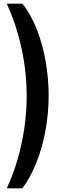

<svg xmlns="http://www.w3.org/2000/svg" viewBox="-20 -820 314 1040"><path d="M101.5 200H16.5Q51.5 126 75.5 42.5Q99.5 -41 112 -128Q124.5 -215 124.5 -300Q124.5 -428.5 96.8 -557.5Q69 -686.5 16.5 -800H101.5Q149.5 -739 181 -656.8Q212.5 -574.5 228 -483.5Q243.5 -392.5 243.5 -303.5Q243.5 -205.5 226.2 -112.5Q209 -19.5 177.2 60.5Q145.5 140.5 101.5 200Z"/></svg>

Font: Big Shoulders Text Thin
Style: Bold
Weight: 700
Version: Version 2.002